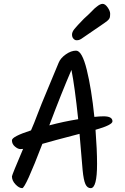

<svg xmlns="http://www.w3.org/2000/svg" viewBox="-20 -993 648 997"><path d="M564 -363Q564 -344 476 -319Q484 -215 484 -142Q484 -16 451 -16Q433 -16 423.5 -37Q414 -58 409 -110Q394 -289 393 -298Q247 -260 200 -246Q112 -16 95.5 -16Q79 -16 60.5 -35.5Q42 -55 42 -77Q42 -84 100 -220Q97 -219 85 -219Q73 -219 57.5 -232Q42 -245 42 -264.5Q42 -284 141 -316Q157 -352 173.5 -396.5Q190 -441 232.5 -542Q275 -643 284.5 -667Q294 -691 321.5 -710.5Q349 -730 375 -730Q406 -730 430.5 -631Q455 -532 470 -386Q498 -389 518 -389Q564 -389 564 -363ZM236 -342Q311 -362 386 -374Q368 -545 351 -630Q300 -512 236 -342ZM416 -896Q446 -923 459 -937Q472 -951 482 -958Q500 -973 513 -973Q526 -973 539 -954.5Q552 -936 552 -921.5Q552 -907 549.5 -900Q547 -893 537.5 -885Q528 -877 520 -872Q449 -824 429.5 -810Q410 -796 402.5 -791.5Q395 -787 390 -785.5Q385 -784 377 -784Q369 -784 361.5 -792Q354 -800 354 -813.5Q354 -827 366.5 -842.5Q379 -858 416 -896Z"/></svg>

Font: Kalam
Style: Regular
Weight: 400
Designer: Lipi Raval (Devanagari and Latin), Jonny Pinhorn (Latin)
Foundry: Indian Type Foundry
Version: Version 2.001;PS 1.0;hotconv 1.0.79;makeotf.lib2.5.61930; tt